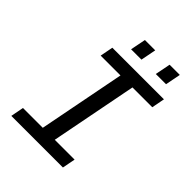

<svg xmlns="http://www.w3.org/2000/svg" viewBox="-229 -936 1057 1057"><g transform="rotate(45 300.0 -407.5)"><path d="M175.3 -658.7H577.1L562.5 -582.5H408.2L309.6 -76.2H463.9L449.2 0H47.4L62 -76.2H216.3L314.9 -582.5H160.6ZM446.8 -725.6 464.4 -815.4H543.9L526.4 -725.6ZM254.4 -725.6 272 -815.4H352.5L335 -725.6Z"/></g></svg>

Font: Cousine
Style: Italic
Weight: 400
Italic angle: -12°
Monospace: yes
Designer: Steve Matteson
Foundry: Monotype Imaging Inc.
Version: Version 1.21